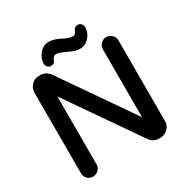

<svg xmlns="http://www.w3.org/2000/svg" viewBox="-192 -1019 1169 1200"><g transform="rotate(-30 392.0 -419.0)"><path d="M223.6 -748Q223.6 -786.1 250 -818.4L257.8 -827.1Q283.2 -852.5 317.4 -852.5Q337.9 -852.5 355.5 -846.7Q375 -840.8 391.6 -832.5Q408.2 -824.2 416 -820.3Q438.5 -809.6 449.2 -808.1Q460 -806.6 465.3 -806.6Q470.7 -806.6 473.6 -806.6Q480.5 -808.6 484.9 -813Q489.3 -817.4 493.2 -825.2Q502.9 -853.5 528.3 -853.5Q548.8 -853.5 557.6 -835.9Q562.5 -828.1 562.5 -820.3Q562.5 -774.4 529.3 -741.2Q503.9 -715.8 468.8 -715.8Q448.2 -715.8 430.7 -721.7Q409.2 -729.5 390.6 -738.3Q357.4 -753.9 344.7 -758.3Q332 -762.7 320.3 -762.7Q308.6 -762.7 302.2 -756.3Q295.9 -750 291 -739.3Q283.2 -713.9 257.8 -713.9Q244.1 -713.9 233.9 -724.1Q223.6 -734.4 223.6 -748ZM83 -39.1V-622.1Q83 -652.3 105.5 -675.8Q127.9 -698.2 158.2 -698.2H170.9Q207 -698.2 234.4 -665Q234.4 -664.1 588.9 -152.3V-641.6Q588.9 -664.1 605.5 -681.6Q622.1 -698.2 645 -698.2Q668 -698.2 684.6 -681.6Q701.2 -665 701.2 -641.6V-58.6Q701.2 -28.3 678.7 -5.9Q655.3 16.6 625 16.6H613.3Q588.9 16.6 568.4 2Q558.6 -4.9 551.8 -14.6L195.3 -529.3V-39.1Q195.3 -16.6 178.7 0Q161.1 16.6 138.2 16.6Q115.2 16.6 99.1 0.5Q83 -15.6 83 -39.1Z"/></g></svg>

Font: FakePearl
Style: SemiBold
Weight: 400
Version: Version 1.2